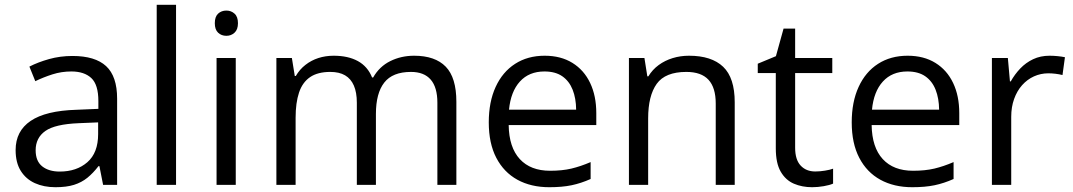

<svg xmlns="http://www.w3.org/2000/svg" viewBox="-20 -780 4528 810"><path d="M285.6 -543.9Q381.3 -543.9 427.7 -501Q474.1 -458 474.1 -363.8V0H415L399.4 -79.1H395.5Q373 -49.8 348.6 -30Q324.2 -10.3 292.2 -0.2Q260.3 9.8 213.9 9.8Q165 9.8 127.2 -7.3Q89.4 -24.4 67.6 -59.1Q45.9 -93.8 45.9 -147Q45.9 -227.1 109.4 -270Q172.9 -313 302.7 -316.9L395 -320.8V-353.5Q395 -422.9 365.2 -450.7Q335.4 -478.5 281.2 -478.5Q239.3 -478.5 201.2 -466.3Q163.1 -454.1 128.9 -437.5L104 -499Q140.1 -517.6 187 -530.8Q233.9 -543.9 285.6 -543.9ZM394 -263.7 312.5 -260.3Q212.4 -256.3 171.4 -227.5Q130.4 -198.7 130.4 -146Q130.4 -100.1 158.2 -78.1Q186 -56.2 231.9 -56.2Q303.2 -56.2 348.6 -95.7Q394 -135.3 394 -214.4Z M722.7 0H641.1V-759.8H722.7Z M974.6 -535.2V0H893.6V-535.2ZM935.1 -735.4Q955.1 -735.4 969.5 -722.4Q983.9 -709.5 983.9 -682.1Q983.9 -655.3 969.5 -642.1Q955.1 -628.9 935.1 -628.9Q914.1 -628.9 900.1 -642.1Q886.2 -655.3 886.2 -682.1Q886.2 -709.5 900.1 -722.4Q914.1 -735.4 935.1 -735.4Z M1727.1 -544.9Q1815.4 -544.9 1860.4 -498.8Q1905.3 -452.6 1905.3 -350.6V0H1825.2V-346.7Q1825.2 -411.6 1797.1 -444.1Q1769 -476.6 1713.9 -476.6Q1636.2 -476.6 1601.1 -431.6Q1565.9 -386.7 1565.9 -299.3V0H1485.4V-346.7Q1485.4 -390.1 1472.9 -418.9Q1460.4 -447.8 1435.8 -462.2Q1411.1 -476.6 1373.5 -476.6Q1320.3 -476.6 1288.1 -454.6Q1255.9 -432.6 1241.5 -389.4Q1227.1 -346.2 1227.1 -283.2V0H1146V-535.2H1211.4L1223.6 -459.5H1228Q1244.1 -487.3 1268.6 -506.3Q1293 -525.4 1323.2 -535.2Q1353.5 -544.9 1387.7 -544.9Q1448.7 -544.9 1490 -522.2Q1531.2 -499.5 1549.8 -453.1H1554.2Q1580.6 -499.5 1626.5 -522.2Q1672.4 -544.9 1727.1 -544.9Z M2277.8 -544.9Q2346.2 -544.9 2395 -514.6Q2443.8 -484.4 2469.7 -429.9Q2495.6 -375.5 2495.6 -302.7V-252.4H2126Q2127.4 -158.2 2172.9 -108.9Q2218.3 -59.6 2300.8 -59.6Q2351.6 -59.6 2390.6 -68.8Q2429.7 -78.1 2471.7 -96.2V-24.9Q2431.2 -6.8 2391.4 1.5Q2351.6 9.8 2297.4 9.8Q2220.2 9.8 2162.8 -21.7Q2105.5 -53.2 2073.7 -114.3Q2042 -175.3 2042 -263.7Q2042 -350.1 2071 -413.3Q2100.1 -476.6 2153.1 -510.7Q2206.1 -544.9 2277.8 -544.9ZM2276.9 -478.5Q2211.9 -478.5 2173.3 -436Q2134.8 -393.6 2127.4 -317.4H2410.6Q2410.2 -365.2 2395.8 -401.6Q2381.3 -438 2352.1 -458.3Q2322.8 -478.5 2276.9 -478.5Z M2886.7 -544.9Q2981.9 -544.9 3030.8 -498.3Q3079.6 -451.7 3079.6 -348.6V0H2999.5V-343.3Q2999.5 -410.2 2969 -443.4Q2938.5 -476.6 2875.5 -476.6Q2786.6 -476.6 2750.5 -426.3Q2714.4 -376 2714.4 -280.3V0H2633.3V-535.2H2698.7L2710.9 -458H2715.3Q2732.4 -486.3 2758.8 -505.6Q2785.2 -524.9 2817.9 -534.9Q2850.6 -544.9 2886.7 -544.9Z M3419.4 -56.6Q3439.5 -56.6 3460.4 -60.1Q3481.4 -63.5 3494.6 -68.4V-5.4Q3480.5 1 3455.3 5.4Q3430.2 9.8 3406.2 9.8Q3363.8 9.8 3329.1 -5.1Q3294.4 -20 3273.7 -55.7Q3252.9 -91.3 3252.9 -154.3V-471.7H3176.8V-511.2L3253.4 -543L3285.6 -659.2H3334.5V-535.2H3491.2V-471.7H3334.5V-156.7Q3334.5 -106.4 3357.7 -81.5Q3380.9 -56.6 3419.4 -56.6Z M3809.1 -544.9Q3877.4 -544.9 3926.3 -514.6Q3975.1 -484.4 4001 -429.9Q4026.9 -375.5 4026.9 -302.7V-252.4H3657.2Q3658.7 -158.2 3704.1 -108.9Q3749.5 -59.6 3832 -59.6Q3882.8 -59.6 3921.9 -68.8Q3960.9 -78.1 4002.9 -96.2V-24.9Q3962.4 -6.8 3922.6 1.5Q3882.8 9.8 3828.6 9.8Q3751.5 9.8 3694.1 -21.7Q3636.7 -53.2 3605 -114.3Q3573.2 -175.3 3573.2 -263.7Q3573.2 -350.1 3602.3 -413.3Q3631.3 -476.6 3684.3 -510.7Q3737.3 -544.9 3809.1 -544.9ZM3808.1 -478.5Q3743.2 -478.5 3704.6 -436Q3666 -393.6 3658.7 -317.4H3941.9Q3941.4 -365.2 3927 -401.6Q3912.6 -438 3883.3 -458.3Q3854 -478.5 3808.1 -478.5Z M4407.7 -544.9Q4423.8 -544.9 4441.4 -543.2Q4459 -541.5 4472.7 -538.6L4462.4 -463.4Q4449.2 -466.8 4433.1 -468.8Q4417 -470.7 4402.8 -470.7Q4370.6 -470.7 4342 -457.8Q4313.5 -444.8 4292 -420.7Q4270.5 -396.5 4258.3 -362.5Q4246.1 -328.6 4246.1 -287.1V0H4164.6V-535.2H4231.9L4240.7 -436.5H4244.1Q4260.7 -466.3 4284.2 -491Q4307.6 -515.6 4338.6 -530.3Q4369.6 -544.9 4407.7 -544.9Z"/></svg>

Font: Wonky
Style: Regular
Weight: 400
Designer: Monotype Design Team
Foundry: Monotype Imaging Inc.
Version: Version 3.000